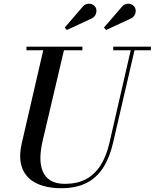

<svg xmlns="http://www.w3.org/2000/svg" viewBox="-20 -1002 835 1037"><path d="M312 14.5Q230.5 14.5 175.8 -12.5Q121 -39.5 100 -93.8Q79 -148 98 -230L218 -750H330L210 -240Q199 -193 198.2 -151.5Q197.5 -110 210.5 -77.8Q223.5 -45.5 252.8 -27.2Q282 -9 331 -9Q395.5 -9 442.8 -33.5Q490 -58 522 -107Q554 -156 571 -230L690.5 -750H711L590.5 -230Q572.5 -151.5 537.5 -96.8Q502.5 -42 446.8 -13.8Q391 14.5 312 14.5ZM123 -730.5V-750H425V-730.5ZM591.5 -730.5V-750H795V-730.5ZM553 -840 541.5 -853 638 -965Q646.5 -975.5 656.8 -979.2Q667 -983 677 -982Q687 -981 695 -975.8Q703 -970.5 707.5 -963.5Q713.5 -953.5 712.8 -940.8Q712 -928 705 -917.5Q698 -907 685.5 -901.5ZM341 -840 329.5 -853 426 -965Q434.5 -975.5 444.8 -979.2Q455 -983 465 -982Q475 -981 483 -975.8Q491 -970.5 495.5 -963.5Q501.5 -953.5 500.8 -940.8Q500 -928 493 -917.5Q486 -907 473.5 -901.5Z"/></svg>

Font: Bodoni Moda 11pt Medium
Style: Italic
Weight: 500
Italic angle: -13°
Designer: Owen Earl
Foundry: indestructible type
Version: Version 2.004